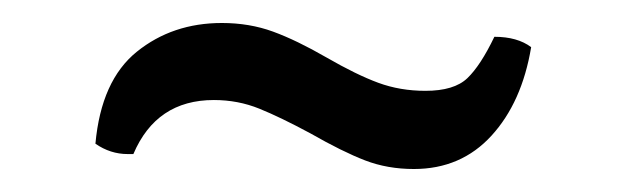

<svg xmlns="http://www.w3.org/2000/svg" viewBox="-20 -427 545 167"><path d="M340 -280Q317 -280 297.5 -287.5Q278 -295 250 -311Q224 -325 205.5 -332.5Q187 -340 166 -340Q116 -340 96 -293H91Q76 -293 63 -302Q68 -357 99 -382Q130 -407 173 -407Q197 -407 217.5 -399.5Q238 -392 264 -377Q290 -362 309 -355Q328 -348 350 -348Q375 -348 386.5 -359Q398 -370 410 -395Q430 -395 442 -386Q434 -338 407.5 -309Q381 -280 340 -280Z"/></svg>

Font: Arima Madurai ExtraBold
Style: Regular
Weight: 800
Designer: Joana Correia and Natanael Gama
Foundry: NDISCOVER
Version: Version 1.020